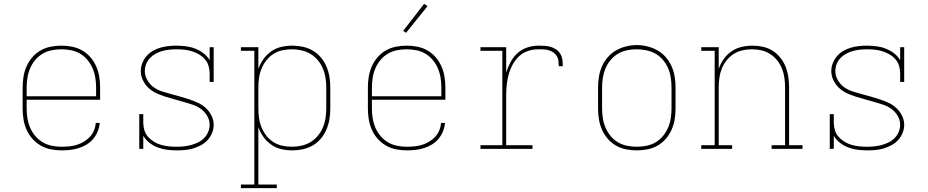

<svg xmlns="http://www.w3.org/2000/svg" viewBox="-20 -776 4840 1001"><path d="M301 8Q273 8 245 2.5Q217 -3 192.5 -17Q168 -31 149 -52.5Q130 -74 118.5 -100Q107 -126 102.5 -154Q98 -182 98 -210V-320Q98 -348 102.5 -376Q107 -404 118.5 -430Q130 -456 148.5 -477.5Q167 -499 191.5 -513Q216 -527 244 -532.5Q272 -538 300 -538Q328 -538 356 -532.5Q384 -527 408.5 -513Q433 -499 451.5 -477.5Q470 -456 481.5 -430Q493 -404 497.5 -376Q502 -348 502 -320V-256H119V-210Q119 -184 123 -159Q127 -134 137 -110.5Q147 -87 164 -67Q181 -47 203 -34Q225 -21 250.5 -16Q276 -11 301 -11Q321 -11 341.5 -13Q362 -15 381 -21Q400 -27 417.5 -37.5Q435 -48 448.5 -62.5Q462 -77 470 -96Q478 -115 479 -135H500Q498 -113 489.5 -91.5Q481 -70 466.5 -52.5Q452 -35 432.5 -23Q413 -11 391 -4Q369 3 346.5 5.5Q324 8 301 8ZM119 -274H481V-320Q481 -345 477 -370.5Q473 -396 463 -419.5Q453 -443 436.5 -463Q420 -483 398 -496Q376 -509 350.5 -514Q325 -519 300 -519Q275 -519 249.5 -514Q224 -509 202 -496Q180 -483 163.5 -463Q147 -443 137 -419.5Q127 -396 123 -370.5Q119 -345 119 -320Z M903 8Q877 8 852.5 5Q828 2 804.5 -6.5Q781 -15 760.5 -30.5Q740 -46 727 -68V0H706V-181H727V-136Q727 -116 733 -96.5Q739 -77 752.5 -62Q766 -47 783.5 -36.5Q801 -26 820.5 -20.5Q840 -15 860 -13Q880 -11 900 -11Q900 -11 900 -11Q900 -11 900 -11Q920 -11 939 -13Q958 -15 976.5 -20Q995 -25 1012.5 -33.5Q1030 -42 1043.5 -55.5Q1057 -69 1065 -87.5Q1073 -106 1073 -125Q1073 -150 1060 -172Q1047 -194 1027 -208.5Q1007 -223 983.5 -230.5Q960 -238 936 -245Q912 -252 888 -258.5Q864 -265 840.5 -272.5Q817 -280 794.5 -290.5Q772 -301 754 -318Q736 -335 725 -358Q714 -381 714 -406Q714 -427 722 -447Q730 -467 743.5 -483Q757 -499 775.5 -510Q794 -521 814.5 -527Q835 -533 856 -535.5Q877 -538 898 -538Q923 -538 948 -535Q973 -532 996.5 -523Q1020 -514 1040 -499Q1060 -484 1073 -462V-530H1094V-349H1073V-394Q1073 -414 1067 -433.5Q1061 -453 1047.5 -468Q1034 -483 1016.5 -493Q999 -503 979.5 -509Q960 -515 940 -517Q920 -519 900 -519Q881 -519 862.5 -517Q844 -515 826 -510Q808 -505 791.5 -496Q775 -487 762 -473.5Q749 -460 742 -442Q735 -424 735 -405Q735 -381 748 -358.5Q761 -336 781 -321.5Q801 -307 824.5 -299.5Q848 -292 872 -285.5Q896 -279 919.5 -272.5Q943 -266 967 -258Q991 -250 1013.5 -239.5Q1036 -229 1054 -212Q1072 -195 1083 -172.5Q1094 -150 1094 -125Q1094 -103 1085.5 -82.5Q1077 -62 1062.5 -46Q1048 -30 1028.5 -19.5Q1009 -9 988.5 -2.5Q968 4 946 6Q924 8 903 8Z M1236 205V186H1306V-511H1236V-530H1327V-417Q1337 -445 1354 -468.5Q1371 -492 1394.5 -508.5Q1418 -525 1446.5 -531.5Q1475 -538 1504 -538Q1532 -538 1559.5 -532Q1587 -526 1611 -512Q1635 -498 1653 -476.5Q1671 -455 1682 -429Q1693 -403 1697.5 -375.5Q1702 -348 1702 -320V-210Q1702 -182 1697.5 -154.5Q1693 -127 1682 -101Q1671 -75 1653 -53.5Q1635 -32 1611 -18Q1587 -4 1559.5 2Q1532 8 1504 8Q1475 8 1446.5 1.5Q1418 -5 1394.5 -21.5Q1371 -38 1354 -61.5Q1337 -85 1327 -113V186H1423V205ZM1501 -11Q1526 -11 1551.5 -16.5Q1577 -22 1598.5 -35Q1620 -48 1636.5 -67.5Q1653 -87 1663 -110.5Q1673 -134 1677 -159.5Q1681 -185 1681 -210V-320Q1681 -345 1677 -370.5Q1673 -396 1663 -419.5Q1653 -443 1636.5 -462.5Q1620 -482 1598.5 -495Q1577 -508 1551.5 -513.5Q1526 -519 1501 -519Q1476 -519 1451 -513.5Q1426 -508 1405 -494.5Q1384 -481 1368.5 -461Q1353 -441 1343.5 -418Q1334 -395 1330.5 -370Q1327 -345 1327 -320V-210Q1327 -185 1330.5 -160Q1334 -135 1343.5 -112Q1353 -89 1368.5 -69Q1384 -49 1405 -35.5Q1426 -22 1451 -16.5Q1476 -11 1501 -11Z M2101 8Q2073 8 2045 2.5Q2017 -3 1992.5 -17Q1968 -31 1949 -52.5Q1930 -74 1918.5 -100Q1907 -126 1902.5 -154Q1898 -182 1898 -210V-320Q1898 -348 1902.5 -376Q1907 -404 1918.5 -430Q1930 -456 1948.5 -477.5Q1967 -499 1991.5 -513Q2016 -527 2044 -532.5Q2072 -538 2100 -538Q2128 -538 2156 -532.5Q2184 -527 2208.5 -513Q2233 -499 2251.5 -477.5Q2270 -456 2281.5 -430Q2293 -404 2297.5 -376Q2302 -348 2302 -320V-256H1919V-210Q1919 -184 1923 -159Q1927 -134 1937 -110.5Q1947 -87 1964 -67Q1981 -47 2003 -34Q2025 -21 2050.5 -16Q2076 -11 2101 -11Q2121 -11 2141.5 -13Q2162 -15 2181 -21Q2200 -27 2217.5 -37.5Q2235 -48 2248.5 -62.5Q2262 -77 2270 -96Q2278 -115 2279 -135H2300Q2298 -113 2289.5 -91.5Q2281 -70 2266.5 -52.5Q2252 -35 2232.5 -23Q2213 -11 2191 -4Q2169 3 2146.5 5.5Q2124 8 2101 8ZM1919 -274H2281V-320Q2281 -345 2277 -370.5Q2273 -396 2263 -419.5Q2253 -443 2236.5 -463Q2220 -483 2198 -496Q2176 -509 2150.5 -514Q2125 -519 2100 -519Q2075 -519 2049.5 -514Q2024 -509 2002 -496Q1980 -483 1963.5 -463Q1947 -443 1937 -419.5Q1927 -396 1923 -370.5Q1919 -345 1919 -320ZM2097 -605 2082 -615 2191 -756 2209 -744Z M2485 0V-19H2599V-511H2485V-530H2619V-398Q2628 -426 2642 -452.5Q2656 -479 2678 -499Q2700 -519 2729 -528.5Q2758 -538 2788 -538Q2804 -538 2820 -537Q2836 -536 2851.5 -531.5Q2867 -527 2880.5 -517.5Q2894 -508 2902 -494Q2910 -480 2912 -464Q2914 -448 2914 -431H2893Q2893 -445 2891.5 -458.5Q2890 -472 2883 -483.5Q2876 -495 2865 -502.5Q2854 -510 2841 -514Q2828 -518 2814.5 -518.5Q2801 -519 2788 -519Q2760 -519 2733.5 -510.5Q2707 -502 2687 -483.5Q2667 -465 2653.5 -440.5Q2640 -416 2632.5 -389.5Q2625 -363 2622 -335.5Q2619 -308 2619 -281V-19H2756V0Z M3300 8Q3272 8 3244 2.5Q3216 -3 3191.5 -17Q3167 -31 3148.5 -52.5Q3130 -74 3118.5 -100Q3107 -126 3102.5 -154Q3098 -182 3098 -210V-320Q3098 -348 3102.5 -376Q3107 -404 3118.5 -430Q3130 -456 3148.5 -477.5Q3167 -499 3191.5 -513Q3216 -527 3244 -534Q3272 -541 3300 -541Q3328 -541 3356 -534Q3384 -527 3408.5 -513Q3433 -499 3451.5 -477.5Q3470 -456 3481.5 -430Q3493 -404 3497.5 -376Q3502 -348 3502 -320V-210Q3502 -182 3497.5 -154Q3493 -126 3481.5 -100Q3470 -74 3451.5 -52.5Q3433 -31 3408.5 -17Q3384 -3 3356 2.5Q3328 8 3300 8ZM3300 -11Q3325 -11 3350.5 -16Q3376 -21 3398 -34Q3420 -47 3436.5 -67Q3453 -87 3463 -110.5Q3473 -134 3477 -159.5Q3481 -185 3481 -210V-320Q3481 -346 3477 -371.5Q3473 -397 3463 -420.5Q3453 -444 3436 -464Q3419 -484 3396.5 -496.5Q3374 -509 3348.5 -514Q3323 -519 3298 -519Q3272 -519 3247 -513.5Q3222 -508 3200.5 -495Q3179 -482 3162.5 -462Q3146 -442 3136.5 -419Q3127 -396 3123 -370.5Q3119 -345 3119 -320V-210Q3119 -185 3123 -159.5Q3127 -134 3137 -110.5Q3147 -87 3163.5 -67Q3180 -47 3202 -34Q3224 -21 3249.5 -16Q3275 -11 3300 -11Z M3636 0V-19H3706V-511H3636V-530H3727V-417Q3737 -445 3753.5 -468.5Q3770 -492 3794 -508.5Q3818 -525 3846.5 -531.5Q3875 -538 3903 -538Q3931 -538 3958 -532Q3985 -526 4008 -511.5Q4031 -497 4048.5 -475Q4066 -453 4076 -427.5Q4086 -402 4090 -374.5Q4094 -347 4094 -320V-19H4164V0H4003V-19H4073V-320Q4073 -345 4069.5 -370Q4066 -395 4057 -418Q4048 -441 4032 -461Q4016 -481 3995 -494.5Q3974 -508 3949.5 -513.5Q3925 -519 3900 -519Q3875 -519 3850.5 -513.5Q3826 -508 3805 -494.5Q3784 -481 3768 -461Q3752 -441 3743 -418Q3734 -395 3730.5 -370Q3727 -345 3727 -320V-19H3797V0Z M4503 8Q4477 8 4452.5 5Q4428 2 4404.5 -6.5Q4381 -15 4360.5 -30.5Q4340 -46 4327 -68V0H4306V-181H4327V-136Q4327 -116 4333 -96.5Q4339 -77 4352.5 -62Q4366 -47 4383.5 -36.5Q4401 -26 4420.5 -20.5Q4440 -15 4460 -13Q4480 -11 4500 -11Q4500 -11 4500 -11Q4500 -11 4500 -11Q4520 -11 4539 -13Q4558 -15 4576.5 -20Q4595 -25 4612.5 -33.5Q4630 -42 4643.5 -55.5Q4657 -69 4665 -87.5Q4673 -106 4673 -125Q4673 -150 4660 -172Q4647 -194 4627 -208.5Q4607 -223 4583.5 -230.5Q4560 -238 4536 -245Q4512 -252 4488 -258.5Q4464 -265 4440.5 -272.5Q4417 -280 4394.5 -290.5Q4372 -301 4354 -318Q4336 -335 4325 -358Q4314 -381 4314 -406Q4314 -427 4322 -447Q4330 -467 4343.5 -483Q4357 -499 4375.5 -510Q4394 -521 4414.5 -527Q4435 -533 4456 -535.5Q4477 -538 4498 -538Q4523 -538 4548 -535Q4573 -532 4596.5 -523Q4620 -514 4640 -499Q4660 -484 4673 -462V-530H4694V-349H4673V-394Q4673 -414 4667 -433.5Q4661 -453 4647.5 -468Q4634 -483 4616.5 -493Q4599 -503 4579.5 -509Q4560 -515 4540 -517Q4520 -519 4500 -519Q4481 -519 4462.5 -517Q4444 -515 4426 -510Q4408 -505 4391.5 -496Q4375 -487 4362 -473.5Q4349 -460 4342 -442Q4335 -424 4335 -405Q4335 -381 4348 -358.5Q4361 -336 4381 -321.5Q4401 -307 4424.5 -299.5Q4448 -292 4472 -285.5Q4496 -279 4519.5 -272.5Q4543 -266 4567 -258Q4591 -250 4613.5 -239.5Q4636 -229 4654 -212Q4672 -195 4683 -172.5Q4694 -150 4694 -125Q4694 -103 4685.5 -82.5Q4677 -62 4662.5 -46Q4648 -30 4628.5 -19.5Q4609 -9 4588.5 -2.5Q4568 4 4546 6Q4524 8 4503 8Z"/></svg>

Font: Iosevka Slab Thin Extended
Style: Regular
Weight: 100
Width: 7
Monospace: yes
Designer: Belleve Invis
Foundry: Belleve Invis
Version: Version 11.1.1; ttfautohint (v1.8.3)